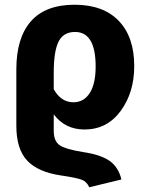

<svg xmlns="http://www.w3.org/2000/svg" viewBox="-20 -568 624 811"><path d="M335 75Q407 86 443.5 112Q480 138 493 190L357 223Q347 200 326 191.5Q305 183 237 173Q141 159 95 110.5Q49 62 49 -37V-275Q49 -408 110.5 -478Q172 -548 295 -548Q416 -548 481.5 -480Q547 -412 547 -289Q547 -177 489.5 -99Q432 -21 337 -21Q255 -21 207 -85V-15Q207 29 233 46Q259 63 335 75ZM297 -433Q248 -433 227.5 -392.5Q207 -352 207 -260V-191Q238 -136 290 -136Q334 -136 359 -175Q384 -214 384 -287Q384 -433 297 -433Z"/></svg>

Font: Fira Sans
Style: Bold
Weight: 700
Designer: bBox Type GmbH & Carrois Corporate GbR & Edenspiekermann AG
Foundry: bBox Type GmbH & Carrois Corporate GbR & Edenspiekermann AG
Version: Version 4.301;PS 004.301;hotconv 1.0.88;makeotf.lib2.5.64775